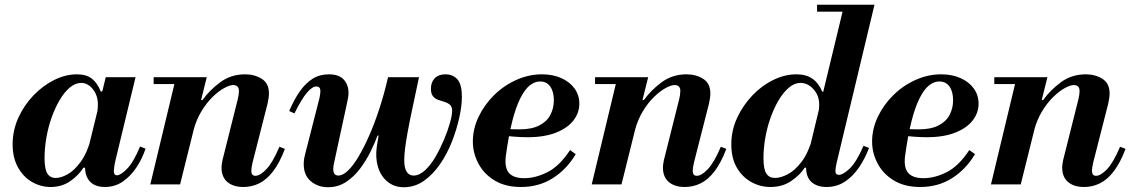

<svg xmlns="http://www.w3.org/2000/svg" viewBox="-20 -774 4745 806"><path d="M193 11Q151 11 114.5 -10Q78 -31 55.5 -71.5Q33 -112 33 -168Q33 -226 56.5 -278.5Q80 -331 119.5 -372.5Q159 -414 207 -438Q255 -462 303 -462Q343 -462 366 -443.5Q389 -425 403 -390H410L388 -299Q389 -309 390 -317.5Q391 -326 391 -334Q391 -374 369.5 -400Q348 -426 322 -426Q296 -426 273 -406.5Q250 -387 230.5 -354Q211 -321 196.5 -280Q182 -239 174.5 -195Q167 -151 167 -110Q167 -65 178.5 -46Q190 -27 214 -27Q237 -27 265 -43Q293 -59 320 -96.5Q347 -134 364 -199L337 -70H330Q311 -39 275.5 -14Q240 11 193 11ZM420 11Q396 11 377.5 2.5Q359 -6 348 -25Q337 -44 337 -73Q337 -86 339.5 -102Q342 -118 351 -153L424 -450H549L465 -102Q461 -85 459.5 -73Q458 -61 458 -55Q458 -38 471 -38Q486 -38 513 -65Q540 -92 568 -159L591 -150Q578 -110 554 -73Q530 -36 496.5 -12.5Q463 11 420 11Z M1002 11Q959 11 934.5 -10Q910 -31 910 -70Q910 -80 911.5 -87.5Q913 -95 914 -102L978 -357Q980 -364 981.5 -374.5Q983 -385 983 -392Q983 -405 976.5 -411Q970 -417 959 -417Q944 -417 920.5 -404Q897 -391 872 -366.5Q847 -342 826 -307.5Q805 -273 793 -230L823 -354H830Q860 -396 905 -429Q950 -462 1009 -462Q1049 -462 1079 -443Q1109 -424 1109 -382Q1109 -364 1103 -338L1040 -91Q1037 -78 1036 -70Q1035 -62 1035 -57Q1035 -36 1052 -36Q1072 -36 1098.5 -64Q1125 -92 1153 -158L1176 -149Q1154 -91 1127 -55.5Q1100 -20 1068.5 -4.5Q1037 11 1002 11ZM611 0 719 -450H848L736 0ZM625 -421V-450H836V-421Z M1357 12Q1315 12 1285 -13Q1255 -38 1255 -85Q1255 -95 1256.5 -105.5Q1258 -116 1261 -127L1320 -358Q1323 -370 1324 -379Q1325 -388 1325 -392Q1325 -411 1308 -411Q1291 -411 1269 -385.5Q1247 -360 1216 -298L1194 -308Q1215 -357 1239 -391Q1263 -425 1292.5 -443.5Q1322 -462 1360 -462Q1403 -462 1423 -440Q1443 -418 1443 -384Q1443 -375 1441.5 -365Q1440 -355 1436 -338L1383 -93Q1379 -76 1379 -65Q1379 -49 1385 -43Q1391 -37 1400 -37Q1419 -37 1440.5 -57.5Q1462 -78 1484.5 -115.5Q1507 -153 1529.5 -204Q1552 -255 1572.5 -317.5Q1593 -380 1609 -450L1572 -205H1565Q1554 -175 1535.5 -137.5Q1517 -100 1491.5 -66Q1466 -32 1432.5 -10Q1399 12 1357 12ZM1675 12Q1635 12 1606.5 -11.5Q1578 -35 1566.5 -74Q1555 -113 1562 -160L1609 -450H1739Q1722 -370 1710 -313.5Q1698 -257 1691 -218Q1684 -179 1680.5 -151Q1677 -123 1677 -101Q1677 -68 1687.5 -52.5Q1698 -37 1716 -37Q1740 -37 1764 -59Q1788 -81 1808 -115.5Q1828 -150 1844 -188Q1860 -226 1869 -258.5Q1878 -291 1878 -308Q1878 -326 1869 -334Q1860 -342 1847 -346Q1834 -350 1820.5 -354.5Q1807 -359 1798 -369.5Q1789 -380 1789 -402Q1789 -429 1805 -445.5Q1821 -462 1850 -462Q1882 -462 1900.5 -440.5Q1919 -419 1919 -368Q1919 -330 1908 -280Q1897 -230 1877 -179Q1857 -128 1827 -84.5Q1797 -41 1759 -14.5Q1721 12 1675 12Z M2167 11Q2102 11 2057 -16Q2012 -43 1988.5 -87Q1965 -131 1965 -180Q1965 -233 1989 -283.5Q2013 -334 2054 -374.5Q2095 -415 2147.5 -438.5Q2200 -462 2255 -462Q2300 -462 2335.5 -446.5Q2371 -431 2391.5 -403Q2412 -375 2412 -339Q2412 -300 2387 -268Q2362 -236 2313.5 -217Q2265 -198 2195 -198Q2171 -198 2143 -200Q2115 -202 2093 -205Q2071 -208 2065 -209L2070 -241Q2087 -234 2107.5 -232.5Q2128 -231 2162 -231Q2212 -231 2244 -247.5Q2276 -264 2290.5 -292Q2305 -320 2305 -353Q2305 -389 2290 -410.5Q2275 -432 2247 -432Q2225 -432 2204.5 -416Q2184 -400 2165 -363Q2146 -326 2130.5 -265.5Q2115 -205 2103 -116Q2098 -68 2117.5 -47Q2137 -26 2181 -26Q2228 -26 2278.5 -51.5Q2329 -77 2373 -144L2397 -127Q2359 -63 2300.5 -26Q2242 11 2167 11Z M2855 11Q2812 11 2787.5 -10Q2763 -31 2763 -70Q2763 -80 2764.5 -87.5Q2766 -95 2767 -102L2831 -357Q2833 -364 2834.5 -374.5Q2836 -385 2836 -392Q2836 -405 2829.5 -411Q2823 -417 2812 -417Q2797 -417 2773.5 -404Q2750 -391 2725 -366.5Q2700 -342 2679 -307.5Q2658 -273 2646 -230L2676 -354H2683Q2713 -396 2758 -429Q2803 -462 2862 -462Q2902 -462 2932 -443Q2962 -424 2962 -382Q2962 -364 2956 -338L2893 -91Q2890 -78 2889 -70Q2888 -62 2888 -57Q2888 -36 2905 -36Q2925 -36 2951.5 -64Q2978 -92 3006 -158L3029 -149Q3007 -91 2980 -55.5Q2953 -20 2921.5 -4.5Q2890 11 2855 11ZM2464 0 2572 -450H2701L2589 0ZM2478 -421V-450H2689V-421Z M3449 11Q3411 11 3387.5 -9Q3364 -29 3364 -71Q3364 -84 3367 -100.5Q3370 -117 3379 -153L3524 -754H3651L3492 -90Q3489 -77 3488 -68.5Q3487 -60 3487 -56Q3487 -40 3502 -40Q3519 -40 3547 -66.5Q3575 -93 3605 -162L3628 -153Q3613 -112 3588 -74Q3563 -36 3528.5 -12.5Q3494 11 3449 11ZM3214 11Q3171 11 3133.5 -10Q3096 -31 3073 -70.5Q3050 -110 3050 -168Q3050 -227 3074.5 -279.5Q3099 -332 3138.5 -373.5Q3178 -415 3226.5 -438.5Q3275 -462 3323 -462Q3364 -462 3390 -444Q3416 -426 3432 -389H3439L3416 -298Q3417 -309 3418 -317Q3419 -325 3419 -334Q3419 -373 3395 -399.5Q3371 -426 3340 -426Q3315 -426 3291.5 -406Q3268 -386 3248.5 -353Q3229 -320 3214.5 -279Q3200 -238 3192.5 -194.5Q3185 -151 3185 -110Q3185 -64 3197 -45.5Q3209 -27 3234 -27Q3257 -27 3287 -42.5Q3317 -58 3345.5 -95.5Q3374 -133 3392 -199L3365 -70H3358Q3339 -40 3302 -14.5Q3265 11 3214 11ZM3410 -725V-754H3605V-725Z M3843 11Q3778 11 3733 -16Q3688 -43 3664.5 -87Q3641 -131 3641 -180Q3641 -233 3665 -283.5Q3689 -334 3730 -374.5Q3771 -415 3823.5 -438.5Q3876 -462 3931 -462Q3976 -462 4011.5 -446.5Q4047 -431 4067.5 -403Q4088 -375 4088 -339Q4088 -300 4063 -268Q4038 -236 3989.5 -217Q3941 -198 3871 -198Q3847 -198 3819 -200Q3791 -202 3769 -205Q3747 -208 3741 -209L3746 -241Q3763 -234 3783.5 -232.5Q3804 -231 3838 -231Q3888 -231 3920 -247.5Q3952 -264 3966.5 -292Q3981 -320 3981 -353Q3981 -389 3966 -410.5Q3951 -432 3923 -432Q3901 -432 3880.5 -416Q3860 -400 3841 -363Q3822 -326 3806.5 -265.5Q3791 -205 3779 -116Q3774 -68 3793.5 -47Q3813 -26 3857 -26Q3904 -26 3954.5 -51.5Q4005 -77 4049 -144L4073 -127Q4035 -63 3976.5 -26Q3918 11 3843 11Z M4531 11Q4488 11 4463.5 -10Q4439 -31 4439 -70Q4439 -80 4440.5 -87.5Q4442 -95 4443 -102L4507 -357Q4509 -364 4510.5 -374.5Q4512 -385 4512 -392Q4512 -405 4505.5 -411Q4499 -417 4488 -417Q4473 -417 4449.5 -404Q4426 -391 4401 -366.5Q4376 -342 4355 -307.5Q4334 -273 4322 -230L4352 -354H4359Q4389 -396 4434 -429Q4479 -462 4538 -462Q4578 -462 4608 -443Q4638 -424 4638 -382Q4638 -364 4632 -338L4569 -91Q4566 -78 4565 -70Q4564 -62 4564 -57Q4564 -36 4581 -36Q4601 -36 4627.5 -64Q4654 -92 4682 -158L4705 -149Q4683 -91 4656 -55.5Q4629 -20 4597.5 -4.5Q4566 11 4531 11ZM4140 0 4248 -450H4377L4265 0ZM4154 -421V-450H4365V-421Z"/></svg>

Font: Libre Bodoni SemiBold
Style: Italic
Weight: 600
Italic angle: -13°
Version: Version 2.003